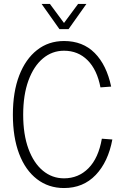

<svg xmlns="http://www.w3.org/2000/svg" viewBox="-20 -933 640 969"><path d="M303 16Q225 16 166.5 -29Q108 -74 76.5 -157Q45 -240 45 -354Q45 -469 77 -552Q109 -635 167 -680.5Q225 -726 303 -726Q398 -726 458 -665.5Q518 -605 541 -496L487 -492Q470 -581 422 -629Q374 -677 303 -677Q243 -677 196.5 -638Q150 -599 123.5 -526.5Q97 -454 97 -354Q97 -254 123.5 -182Q150 -110 196.5 -71.5Q243 -33 303 -33Q376 -33 426.5 -84Q477 -135 494 -233L547 -229Q526 -116 463 -50Q400 16 303 16ZM190 -913H232L303 -817L374 -913H416L326 -786H280Z"/></svg>

Font: Geist Mono ExtraLight
Style: Regular
Weight: 200
Monospace: yes
Designer: Basement.studio, Andrés Briganti, Mateo Zaragoza
Foundry: Basement.studio, Vercel, Andrés Briganti, Guido Ferreyra, Mateo Zaragoza
Version: Version 1.500; ttfautohint (v1.8.4.7-5d5b)